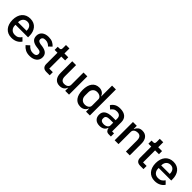

<svg xmlns="http://www.w3.org/2000/svg" viewBox="383 -2294 3859 3859"><g transform="rotate(45 2313.0 -364.0)"><path d="M282 12Q226 12 182 -7Q138 -26 107 -61.5Q76 -97 59.5 -147.5Q43 -198 43 -260Q43 -322 59.5 -372.5Q76 -423 107 -458.5Q138 -494 182 -513Q226 -532 282 -532Q339 -532 382.5 -512Q426 -492 455 -456.5Q484 -421 498.5 -374Q513 -327 513 -273V-232H156V-215Q156 -155 191.5 -116.5Q227 -78 293 -78Q341 -78 374 -99Q407 -120 430 -156L494 -93Q465 -45 410 -16.5Q355 12 282 12ZM282 -447Q254 -447 230.5 -437Q207 -427 190.5 -409Q174 -391 165 -366Q156 -341 156 -311V-304H398V-314Q398 -374 367 -410.5Q336 -447 282 -447Z M799 12Q725 12 675 -14Q625 -40 588 -86L658 -150Q687 -115 722.5 -95.5Q758 -76 805 -76Q853 -76 876.5 -94.5Q900 -113 900 -146Q900 -171 883.5 -188.5Q867 -206 826 -211L778 -217Q698 -227 652.5 -263.5Q607 -300 607 -372Q607 -410 621 -439.5Q635 -469 660.5 -489.5Q686 -510 721.5 -521Q757 -532 800 -532Q870 -532 914.5 -510Q959 -488 994 -449L927 -385Q907 -409 874.5 -426.5Q842 -444 800 -444Q755 -444 733.5 -426Q712 -408 712 -379Q712 -349 731 -334Q750 -319 792 -312L840 -306Q926 -293 965.5 -255.5Q1005 -218 1005 -155Q1005 -117 990.5 -86.5Q976 -56 949 -34Q922 -12 884 0Q846 12 799 12Z M1265 0Q1208 0 1179 -29.5Q1150 -59 1150 -113V-431H1069V-520H1113Q1140 -520 1150.5 -532Q1161 -544 1161 -571V-662H1259V-520H1368V-431H1259V-89H1360V0Z M1801 -86H1797Q1790 -67 1778.5 -49Q1767 -31 1749.5 -17.5Q1732 -4 1707.5 4Q1683 12 1651 12Q1570 12 1525.5 -40Q1481 -92 1481 -189V-520H1590V-203Q1590 -82 1690 -82Q1711 -82 1731 -87.5Q1751 -93 1766.5 -104Q1782 -115 1791.5 -132Q1801 -149 1801 -172V-520H1910V0H1801Z M2393 -86H2388Q2371 -40 2332.5 -14Q2294 12 2242 12Q2143 12 2089 -59.5Q2035 -131 2035 -260Q2035 -389 2089 -460.5Q2143 -532 2242 -532Q2294 -532 2332.5 -506.5Q2371 -481 2388 -434H2393V-740H2502V0H2393ZM2275 -82Q2325 -82 2359 -106.5Q2393 -131 2393 -171V-349Q2393 -389 2359 -413.5Q2325 -438 2275 -438Q2218 -438 2184 -401.5Q2150 -365 2150 -305V-215Q2150 -155 2184 -118.5Q2218 -82 2275 -82Z M3039 0Q2996 0 2973 -24.5Q2950 -49 2945 -87H2940Q2925 -38 2885 -13Q2845 12 2788 12Q2707 12 2663.5 -30Q2620 -72 2620 -143Q2620 -221 2676.5 -260Q2733 -299 2842 -299H2936V-343Q2936 -391 2910 -417Q2884 -443 2829 -443Q2783 -443 2754 -423Q2725 -403 2705 -372L2640 -431Q2666 -475 2713 -503.5Q2760 -532 2836 -532Q2937 -532 2991 -485Q3045 -438 3045 -350V-89H3100V0ZM2819 -71Q2870 -71 2903 -93.5Q2936 -116 2936 -154V-229H2844Q2731 -229 2731 -159V-141Q2731 -106 2754.5 -88.5Q2778 -71 2819 -71Z M3207 0V-520H3316V-434H3321Q3338 -476 3372.5 -504Q3407 -532 3467 -532Q3547 -532 3591.5 -479.5Q3636 -427 3636 -330V0H3527V-316Q3527 -438 3429 -438Q3408 -438 3387.5 -432.5Q3367 -427 3351 -416Q3335 -405 3325.5 -388Q3316 -371 3316 -348V0Z M3931 0Q3874 0 3845 -29.5Q3816 -59 3816 -113V-431H3735V-520H3779Q3806 -520 3816.5 -532Q3827 -544 3827 -571V-662H3925V-520H4034V-431H3925V-89H4026V0Z M4352 12Q4296 12 4252 -7Q4208 -26 4177 -61.5Q4146 -97 4129.5 -147.5Q4113 -198 4113 -260Q4113 -322 4129.5 -372.5Q4146 -423 4177 -458.5Q4208 -494 4252 -513Q4296 -532 4352 -532Q4409 -532 4452.5 -512Q4496 -492 4525 -456.5Q4554 -421 4568.5 -374Q4583 -327 4583 -273V-232H4226V-215Q4226 -155 4261.5 -116.5Q4297 -78 4363 -78Q4411 -78 4444 -99Q4477 -120 4500 -156L4564 -93Q4535 -45 4480 -16.5Q4425 12 4352 12ZM4352 -447Q4324 -447 4300.5 -437Q4277 -427 4260.5 -409Q4244 -391 4235 -366Q4226 -341 4226 -311V-304H4468V-314Q4468 -374 4437 -410.5Q4406 -447 4352 -447Z"/></g></svg>

Font: IBM Plex Sans Arabic Medm
Style: Regular
Weight: 500
Designer: Mike Abbink, Paul van der Laan, Pieter van Rosmalen, Wael Morcos, Khajak Apelian
Foundry: Bold Monday
Version: Version 1.005